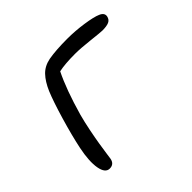

<svg xmlns="http://www.w3.org/2000/svg" viewBox="-119 -612 712 712"><g transform="rotate(-45 237.5 -256.0)"><path d="M83 -29.8Q60.1 -29.8 53.5 -65.9Q46.9 -102.1 59.1 -162.1Q70.3 -215.8 90.8 -285.2Q111.3 -354.5 127 -392.1Q142.1 -427.2 161.9 -448Q181.6 -468.8 213.9 -475.1Q252.9 -481.9 312 -481.9Q352.5 -481.9 396 -475.6Q439.5 -469.2 458 -460.9Q478 -452.6 475.1 -436Q472.2 -421.9 460.4 -416.5Q448.7 -411.1 425.8 -411.1Q417 -411.1 369.1 -416.5Q321.3 -421.9 293 -421.9Q240.2 -421.9 208 -415Q176.3 -351.1 147 -248Q139.2 -219.2 132.1 -183.8Q125 -148.4 121.1 -124Q117.2 -99.6 114 -77.1Q110.8 -54.7 110.8 -54.2Q106.4 -29.8 83 -29.8Z"/></g></svg>

Font: Shantell Sans Irregular
Style: Italic
Weight: 300
Italic angle: -11.31°
Designer: Stephen Nixon, Anya Danilova, Shantell Martin
Foundry: Arrow Type
Version: Version 1.006;[9816181b4]